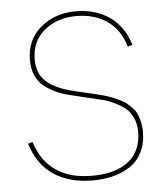

<svg xmlns="http://www.w3.org/2000/svg" viewBox="-51 -746 695 802"><g transform="rotate(-5 296.0 -345.0)"><path d="M520 -540 500 -534.2Q479.5 -606 425.8 -643.1Q372.1 -680.2 295.9 -680.2Q216.3 -680.2 162.1 -635.3Q107.9 -590.3 107.9 -513.2Q107.9 -495.1 111.6 -479.5Q115.2 -463.9 121.3 -451.7Q127.4 -439.5 137.9 -428.7Q148.4 -418 158.7 -410.4Q168.9 -402.8 184.1 -395.5Q199.2 -388.2 212.2 -383.3Q225.1 -378.4 243.9 -373.3Q262.7 -368.2 276.6 -365Q290.5 -361.8 311 -356.9Q335 -351.6 347.4 -348.6Q359.9 -345.7 382.3 -339.4Q404.8 -333 417 -328.1Q429.2 -323.2 447.5 -314.5Q465.8 -305.7 476.1 -297.1Q486.3 -288.6 498.8 -275.6Q511.2 -262.7 517.3 -248.5Q523.4 -234.4 527.8 -215.8Q532.2 -197.3 532.2 -175.8Q532.2 -126.5 513.9 -89.6Q495.6 -52.7 463.4 -31.5Q431.2 -10.3 391.6 -0.2Q352.1 9.8 305.2 9.8Q209.5 9.8 143.6 -33.4Q77.6 -76.7 49.8 -166L68.8 -171.9Q120.6 -9.8 305.2 -9.8Q338.9 -9.8 368.4 -14.9Q397.9 -20 424.8 -32.5Q451.7 -44.9 470.7 -63.7Q489.7 -82.5 501 -111.1Q512.2 -139.6 512.2 -175.8Q512.2 -209.5 500.2 -235.6Q488.3 -261.7 468 -277.3Q447.8 -293 420.7 -305.4Q393.6 -317.9 363 -324.7Q332.5 -331.5 300 -339.6Q267.6 -347.7 237.1 -355Q206.5 -362.3 179.4 -375.5Q152.3 -388.7 132.1 -405.5Q111.8 -422.4 99.9 -450Q87.9 -477.5 87.9 -513.2Q87.9 -598.6 148.2 -649.4Q208.5 -700.2 295.9 -700.2Q378.4 -700.2 437.3 -659.2Q496.1 -618.2 520 -540Z"/></g></svg>

Font: Genome Thin
Style: Regular
Weight: 250
Designer: Alfredo Marco Pradil
Version: Version 1.001